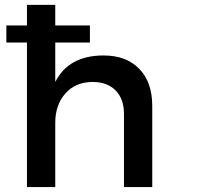

<svg xmlns="http://www.w3.org/2000/svg" viewBox="-20 -762 855 782"><path d="M5.9 -588.9V-658.2H89.8V-742.2H205.1V-658.2H346.2V-588.9H205.1V-428.2Q259.8 -536.1 401.9 -536.1Q494.6 -536.1 547.4 -481.4Q600.1 -426.8 600.1 -331.1V0H484.9V-298.8Q484.9 -358.9 450.9 -393.6Q417 -428.2 356.9 -428.2Q287.1 -427.7 246.1 -381.1Q205.1 -334.5 205.1 -262.2V0H89.8V-588.9Z"/></svg>

Font: Trueno
Style: Rg
Weight: 400
Designer: Julieta Ulanovsky
Foundry: Julieta Ulanovsky
Version: Version 3.001b